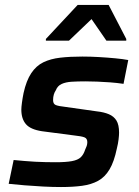

<svg xmlns="http://www.w3.org/2000/svg" viewBox="-20 -746 561 774"><path d="M226 8Q193 8 154 6Q115 4 79 1Q43 -2 15 -5L35 -101Q57 -99 79 -97Q101 -95 122 -94Q143 -93 163 -92.5Q183 -92 203 -92Q246 -92 270 -96.5Q294 -101 305.5 -112Q317 -123 323 -142Q327 -150 329.5 -157.5Q332 -165 332 -173Q332 -188 320 -192.5Q308 -197 279 -200L149 -217Q103 -224 84.5 -245.5Q66 -267 66 -304Q66 -314 68.5 -332.5Q71 -351 75 -371Q86 -421 106 -451Q126 -481 155 -495Q184 -509 223 -513.5Q262 -518 312 -518Q344 -518 378.5 -516Q413 -514 444.5 -511Q476 -508 497 -504L478 -408Q451 -412 424 -414Q397 -416 371.5 -417Q346 -418 324 -418Q293 -418 269 -416.5Q245 -415 228.5 -407.5Q212 -400 205 -382Q200 -375 197 -365Q194 -355 194 -342Q194 -327 205 -322.5Q216 -318 244 -315L371 -297Q399 -294 419 -285.5Q439 -277 449.5 -260Q460 -243 460 -211Q460 -201 458 -184Q456 -167 451 -147Q440 -94 421.5 -63Q403 -32 375.5 -17Q348 -2 311 3Q274 8 226 8ZM165 -582V-589L293 -726H418L489 -589V-582H409L349 -669L258 -582Z"/></svg>

Font: Saira Thin SemiBold
Style: Italic
Weight: 600
Italic angle: -12°
Version: Version 1.101